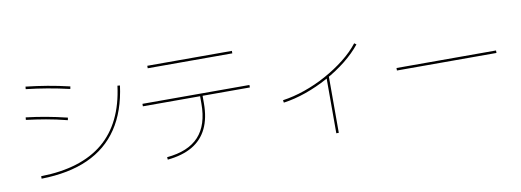

<svg xmlns="http://www.w3.org/2000/svg" viewBox="-61 -1099 4123 1520"><g transform="rotate(-10 2000.0 -339.5)"><path d="M181 -15Q342 -18 467.5 -57Q593 -96 682.5 -170.5Q772 -245 826.5 -356.5Q881 -468 900 -616L920 -614Q893 -411 802 -275Q711 -139 556 -69Q401 1 181 5ZM466 -415Q375 -438 297 -451.5Q219 -465 139 -475L141 -495Q224 -485 301.5 -471Q379 -457 470 -435ZM528 -655Q433 -677 350 -691Q267 -705 180 -715L182 -735Q271 -725 354.5 -711Q438 -697 532 -675Z M1189 10Q1362 -6 1446 -97.5Q1530 -189 1530 -360V-420H1070V-440H1930V-420H1550V-360Q1550 -241 1510 -158Q1470 -75 1390.5 -28.5Q1311 18 1191 30ZM1160 -710V-730H1840V-710Z M2171 -275Q2257 -287 2348 -318.5Q2439 -350 2524.5 -397Q2610 -444 2682.5 -501Q2755 -558 2804 -621L2820 -609Q2769 -545 2695.5 -486.5Q2622 -428 2534.5 -380Q2447 -332 2354.5 -299.5Q2262 -267 2174 -255ZM2541 56V-401H2561V56Z M3100 -350V-370H3900V-350Z"/></g></svg>

Font: M PLUS 1 Thin
Style: Regular
Weight: 100
Designer: Coji Morishita
Foundry: UNDERFOREST DESIGN
Version: Version 1.001